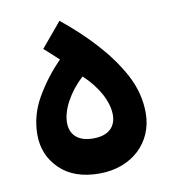

<svg xmlns="http://www.w3.org/2000/svg" viewBox="-66 -583 583 647"><g transform="rotate(-10 225.5 -260.0)"><path d="M223.6 5.4C335.9 5.4 412.1 -68.8 412.1 -168.5C412.1 -213.9 400.9 -257.3 378.9 -299.3C334.5 -383.3 259.8 -460 179.7 -524.9L109.4 -440.9C126.5 -426.3 142.6 -411.1 158.7 -396C125 -362.3 97.2 -325.2 74.2 -285.6C51.3 -246.1 39.6 -203.6 39.6 -159.2C39.6 -112.8 55.7 -74.2 87.9 -42.5C120.1 -10.7 165.5 5.4 223.6 5.4ZM223.6 -114.7C167.5 -114.7 145 -144.5 145 -182.1C145 -225.1 174.3 -281.2 223.6 -326.7C273.9 -280.3 301.8 -225.6 301.8 -182.1C301.8 -144.5 279.8 -114.7 223.6 -114.7Z"/></g></svg>

Font: Estedad SemiBold
Style: Regular
Weight: 600
Designer: Amin Abedi
Version: Version 7.3